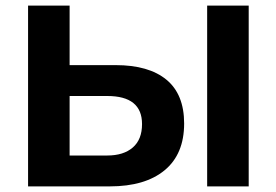

<svg xmlns="http://www.w3.org/2000/svg" viewBox="-20 -664 985 684"><path d="M636 -224Q636 -115 566.5 -57.5Q497 0 371 0H80V-644H228V-432H392Q510 -432 573 -380Q636 -328 636 -224ZM486 -222Q486 -322 362 -322H228V-110H362Q420 -110 453 -138.5Q486 -167 486 -222ZM718 -644H866V0H718Z"/></svg>

Font: Montserrat Ace
Style: Bold
Weight: 700
Designer: Julieta Ulanovsky
Foundry: Julieta Ulanovsky
Version: Version 1